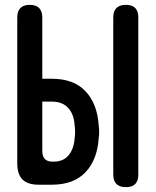

<svg xmlns="http://www.w3.org/2000/svg" viewBox="-20 -760 640 790"><path d="M154 -436H193Q283 -436 331.5 -385Q380 -334 386 -245Q388 -231 388 -217.5Q388 -204 386 -190Q380 -102 331.5 -51Q283 0 193 0H139Q94 0 72.5 -21.5Q51 -43 51 -88V-689Q51 -714 64 -727Q77 -740 102 -740Q128 -740 141 -727Q154 -714 154 -688ZM154 -139Q154 -117 164.5 -106Q175 -95 195 -95H201Q241 -95 262.5 -121.5Q284 -148 287 -190Q289 -204 289 -218Q289 -232 287 -245Q284 -291 260 -316.5Q236 -342 193 -342H154ZM498 10Q472 10 459 -3Q446 -16 446 -41V-689Q446 -714 459 -727Q472 -740 498 -740Q524 -740 536.5 -727Q549 -714 549 -689V-41Q549 -16 536.5 -3Q524 10 498 10Z"/></svg>

Font: Maple Mono NL SemiBold
Style: Regular
Weight: 600
Monospace: yes
Designer: subframe7536
Version: Version 7.000